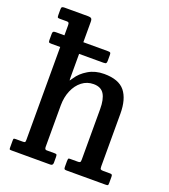

<svg xmlns="http://www.w3.org/2000/svg" viewBox="-142 -881 863 983"><g transform="rotate(20 290.0 -390.0)"><path d="M41.5 -646.5H88V-701Q88 -711.5 85.2 -714.8Q82.5 -718 74.5 -718H36Q26.5 -718 24.8 -721.2Q23 -724.5 23 -736V-762Q23 -773.5 26.2 -776.8Q29.5 -780 40 -780H169Q180.5 -780 185.8 -775.8Q191 -771.5 191 -758V-646.5H324.5Q335.5 -646.5 338.2 -643.8Q341 -641 341 -631.5V-600Q341 -590.5 338.2 -586.8Q335.5 -583 323 -583H191V-461.5Q191 -437 192.8 -438.8Q194.5 -440.5 203.5 -454Q224 -486 261.5 -508.2Q299 -530.5 347.5 -530.5Q427 -530.5 460.8 -488.8Q494.5 -447 494.5 -367V-80.5Q494.5 -68 498 -65Q501.5 -62 513 -62H549Q557 -62 559.5 -59.2Q562 -56.5 562 -47.5V-16Q562 -4 559.5 -2Q557 0 545.5 0H334.5Q325.5 0 323 -2.8Q320.5 -5.5 320.5 -15V-45.5Q320.5 -52.5 321.5 -57.2Q322.5 -62 329 -62H375Q383 -62 386 -65Q389 -68 389 -79.5V-354Q389 -407.5 372 -435.2Q355 -463 314.5 -463Q279 -463 251.5 -441.8Q224 -420.5 208.5 -384Q193 -347.5 193 -302.5V-77Q193 -62 203.5 -62H247.5Q256.5 -62 258.5 -58.8Q260.5 -55.5 260.5 -44V-15Q260.5 0 246 0H36Q26 0 24.5 -1.8Q23 -3.5 23 -13.5V-47.5Q23 -57.5 24.5 -59.8Q26 -62 36 -62H73Q81.5 -62 84.8 -63.8Q88 -65.5 88 -76.5V-583H41Q29 -583 26.5 -585.8Q24 -588.5 24 -598.5V-631.5Q24 -640.5 27.5 -643.5Q31 -646.5 41.5 -646.5Z"/></g></svg>

Font: Besley* Narrow Medium
Style: Regular
Weight: 500
Width: 4
Designer: Owen Earl
Foundry: indestructible type*
Version: Version 3.000; ttfautohint (v1.8.3)